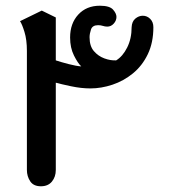

<svg xmlns="http://www.w3.org/2000/svg" viewBox="-20 -651 606 671"><path d="M123 0Q97 0 85.5 -17.5Q74 -35 74 -57V-473Q74 -512 65.5 -539.5Q57 -567 50 -577L126 -614L175 -590V-440Q193 -434 220 -427Q247 -420 264 -419Q252 -430 238.5 -457Q225 -484 225 -520Q225 -569 253.5 -600Q282 -631 329 -631Q363 -631 375 -617.5Q387 -604 387 -592Q387 -579 377.5 -568.5Q368 -558 355 -558Q347 -558 339.5 -560.5Q332 -563 323 -563Q303 -563 298 -548Q293 -533 293 -521Q293 -490 308 -472.5Q323 -455 344.5 -447Q366 -439 386 -440Q409 -454 424.5 -485Q440 -516 440 -556Q441 -576 453 -586Q465 -596 479 -596Q494 -596 505 -585Q516 -574 516 -556Q516 -502 496.5 -461.5Q477 -421 444.5 -394.5Q412 -368 373 -355Q334 -342 296 -342Q264 -342 228.5 -349.5Q193 -357 175 -362V-57Q175 -33 161.5 -16.5Q148 0 123 0Z"/></svg>

Font: El Messiri Medium
Style: Regular
Weight: 500
Designer: Mohamed Gaber
Foundry: Kief Type Foundry
Version: Version 2.020; ttfautohint (v1.8.3)